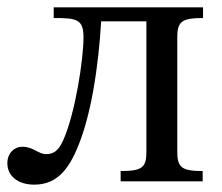

<svg xmlns="http://www.w3.org/2000/svg" viewBox="-31 -493 604 522"><path d="M62 9C117 9 150 -24 176 -83C217 -174 237 -315 244 -435H367V-79C367 -37 354 -28 297 -28V0H520V-28C463 -28 451 -38 451 -80V-393C451 -436 466 -444 521 -444V-473H115V-444C178 -444 196 -441 196 -391C196 -333 174 -186 141 -112C127 -80 112 -74 94 -74C73 -74 60 -94 29 -94C9 -94 -11 -78 -11 -49C-11 -16 16 9 62 9Z"/></svg>

Font: STIX Two Text
Style: Regular
Weight: 400
Designer: Ross Mills, John Hudson & Paul Hanslow, Tiro Typeworks Ltd; with prior portions MicroPress Inc., and Coen Hoffman.
Foundry: Tiro Typeworks Ltd
Version: Version 2.13 b171